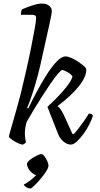

<svg xmlns="http://www.w3.org/2000/svg" viewBox="-20 -820 568 1089"><path d="M110 0Q99 0 81 -8.5Q63 -17 47.5 -28Q32 -39 30 -46Q35 -66 47 -106.5Q59 -147 72.5 -195.5Q86 -244 97 -286Q112 -348 128 -417.5Q144 -487 156.5 -550Q169 -613 177 -658.5Q185 -704 185 -719Q185 -736 163 -736H98Q98 -743 100 -753Q102 -763 105 -767Q132 -779 164.5 -789.5Q197 -800 218 -800Q241 -800 257.5 -788.5Q274 -777 274 -754Q274 -744 262 -690L208 -447Q196 -395 181.5 -346Q167 -297 154 -260Q141 -223 134 -208L140 -204Q160 -246 187 -297Q214 -348 243.5 -394.5Q273 -441 301 -470.5Q329 -500 352 -500Q365 -500 384.5 -491.5Q404 -483 422.5 -470.5Q441 -458 454.5 -446.5Q468 -435 469 -428Q472 -388 429 -333Q386 -278 306 -218Q316 -212 325 -198Q334 -184 342 -168L390 -62L398 -59Q407 -68 423.5 -89Q440 -110 456.5 -133.5Q473 -157 484 -176Q501 -176 507 -164Q501 -143 487 -115Q473 -87 454 -61Q435 -35 416 -17.5Q397 0 382 0Q361 0 340 -17Q319 -34 308 -64L249 -214Q269 -232 292 -255Q315 -278 336.5 -302.5Q358 -327 373 -349Q388 -371 391 -387Q381 -401 361 -412Q341 -423 333 -423Q326 -422 308 -401Q290 -380 266 -345Q242 -310 216.5 -270Q191 -230 168.5 -192.5Q146 -155 131 -128Q126 -110 123.5 -94.5Q121 -79 121 -61Q121 -39 127 -14Q126 -11 121.5 -7Q117 -3 110 0ZM153 249Q141 249 129.5 242Q118 235 115 227Q134 217 153 202.5Q172 188 185 173Q174 171 161.5 160.5Q149 150 141 136Q133 122 133 110Q133 100 149.5 87Q166 74 185.5 64Q205 54 215 54Q223 54 232 66Q241 78 248 93.5Q255 109 255 120Q255 131 241.5 152.5Q228 174 209 196Q190 218 174 233.5Q158 249 153 249Z"/></svg>

Font: Texturina Light
Style: Italic
Weight: 300
Italic angle: -11°
Designer: Guillermo Torres Carreño
Foundry: Omnibus-Type
Version: Version 1.002; ttfautohint (v1.8.3)